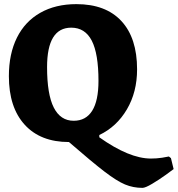

<svg xmlns="http://www.w3.org/2000/svg" viewBox="-20 -676 861 930"><path d="M314 12Q176 12 99.5 -72Q23 -156 23 -307Q23 -415 62 -493.5Q101 -572 175 -614Q249 -656 350 -656Q492 -656 568 -574Q644 -492 644 -340Q644 -230 594.5 -146Q545 -62 461 -22V-11Q606 92 711 92Q739 92 765 88Q791 84 798 82L808 90L821 143Q812 150 781.5 172Q751 194 717.5 214Q684 234 670 234Q625 234 585.5 217.5Q546 201 486.5 155.5Q427 110 314 12ZM457 -284Q457 -416 424.5 -479Q392 -542 325 -542Q208 -542 208 -351Q208 -219 240.5 -155Q273 -91 337 -91Q396 -91 426.5 -139.5Q457 -188 457 -284Z"/></svg>

Font: Alegreya SC ExtraBold
Style: Regular
Weight: 800
Designer: Juan Pablo del Peral
Foundry: Huerta Tipografica
Version: Version 2.007; ttfautohint (v1.6)